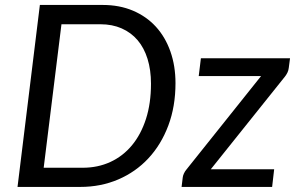

<svg xmlns="http://www.w3.org/2000/svg" viewBox="-20 -736 1168 756"><path d="M49 0ZM671 -408.5Q671 -317 642.8 -241.8Q614.5 -166.5 564.5 -112.8Q514.5 -59 445.8 -29.5Q377 0 296 0H49L137 -716.5H384.5Q450.5 -716.5 503.5 -694Q556.5 -671.5 593.8 -630.8Q631 -590 651 -533.2Q671 -476.5 671 -408.5ZM574.5 -406.5Q574.5 -460.5 561 -504Q547.5 -547.5 521.8 -577.8Q496 -608 459 -624.2Q422 -640.5 375.5 -640.5H222L152 -75.5H305.5Q365 -75.5 414.5 -98.2Q464 -121 499.5 -163.8Q535 -206.5 554.8 -267.8Q574.5 -329 574.5 -406.5ZM1117 -468.5Q1116 -459 1111.8 -450.2Q1107.5 -441.5 1102 -434.5L810 -69.5H1059.5L1051.5 0H695L699.5 -37Q700 -43.5 704 -52.5Q708 -61.5 714.5 -69L1008 -436.5H762.5L771 -506.5H1122Z"/></svg>

Font: Lato
Style: Italic
Weight: 400
Italic angle: -7°
Designer: Lukasz Dziedzic
Foundry: tyPoland Lukasz Dziedzic
Version: Version 2.007; 2014-02-27